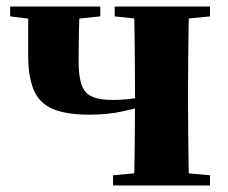

<svg xmlns="http://www.w3.org/2000/svg" viewBox="-20 -566 695 586"><path d="M254 -216Q181 -216 140 -234Q99 -252 82.5 -292.5Q66 -333 66 -398Q66 -448 66 -481.5Q66 -515 67 -546H223Q222 -511 221 -471Q220 -431 220 -377Q220 -310 241 -285.5Q262 -261 323 -261Q355 -261 383.5 -265Q412 -269 449 -279V-249Q403 -237 356 -226.5Q309 -216 254 -216ZM389 0Q390 -26 390.5 -68.5Q391 -111 391.5 -157.5Q392 -204 392 -240V-308Q392 -343 391.5 -389Q391 -435 390.5 -478Q390 -521 389 -546H557Q556 -521 555.5 -478Q555 -435 554.5 -389Q554 -343 554 -308V-238Q554 -203 554.5 -157Q555 -111 555.5 -68.5Q556 -26 557 0ZM11 -516V-546H286V-516L179 -505H100ZM325 0V-31L433 -41H511L621 -31V0ZM330 -516V-546H621V-516L512 -505H434Z"/></svg>

Font: Noto Serif JP Black
Style: Regular
Weight: 900
Designer: Ryoko NISHIZUKA 西塚涼子 (kana & ideographs); Frank Grießhammer (Latin, Greek & Cyrillic); Wenlong ZHANG 张文龙 (bopomofo); San
Foundry: Adobe
Version: Version 2.003-H1;hotconv 1.1.1;makeotfexe 2.6.0